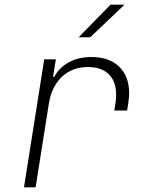

<svg xmlns="http://www.w3.org/2000/svg" viewBox="-20 -805 640 825"><path d="M535 -404Q535 -390 531 -360L526 -330H471L476 -360Q479 -380 479 -398Q479 -455 447.5 -486Q416 -517 358 -517Q291 -517 246.5 -475.5Q202 -434 190 -360L133 0H83L170 -550H220L208 -475H213Q236 -516 277 -538Q318 -560 373 -560Q449 -560 492 -518.5Q535 -477 535 -404ZM368 -645H318L455 -785H515Z"/></svg>

Font: JetBrains Mono Extra Light
Style: Italic
Weight: 200
Italic angle: -9°
Monospace: yes
Designer: Philipp Nurullin, Konstantin Bulenkov
Foundry: JetBrains
Version: 2.002